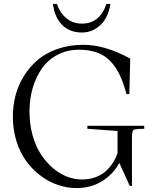

<svg xmlns="http://www.w3.org/2000/svg" viewBox="-20 -938 773 969"><path d="M367.2 11.2Q319.3 11.2 272.7 -4.4Q226.1 -20 185.1 -51Q144 -82 112.5 -124.8Q81.1 -167.5 63 -225.6Q44.9 -283.7 44.9 -349.1Q44.9 -404.3 58.3 -456.1Q71.8 -507.8 100.6 -554.4Q129.4 -601.1 170.7 -636Q211.9 -670.9 271.2 -691.4Q330.6 -711.9 400.9 -711.9Q510.7 -711.9 637.2 -642.1L632.8 -462.9H618.2Q603.5 -518.6 585.2 -557.6Q566.9 -596.7 539.3 -627Q511.7 -657.2 471.9 -672.1Q432.1 -687 378.9 -687Q318.8 -687 270.5 -661.6Q222.2 -636.2 191.7 -592.8Q161.1 -549.3 145 -493.7Q128.9 -438 128.9 -375Q128.9 -311 144.5 -254.9Q160.2 -198.7 186.8 -158.7Q213.4 -118.7 247.3 -89.6Q281.2 -60.5 318.6 -46.4Q356 -32.2 393.1 -32.2Q431.6 -32.2 463.9 -44.4Q496.1 -56.6 517.1 -77.1Q538.1 -97.7 551.5 -119.1Q564.9 -140.6 573.2 -165V-276.9L420.9 -288.1V-303.2H708V-288.1Q688 -288.1 678 -287.1Q668 -286.1 660.2 -284.7Q652.3 -283.2 650.1 -277.1Q647.9 -271 647 -265.1Q646 -259.3 646 -245.1V0H634.8L582 -116.2Q553.7 -61 497.1 -24.9Q440.4 11.2 367.2 11.2ZM247.1 -918H267.1Q282.7 -872.6 315.4 -845.7Q348.1 -818.8 393.1 -818.8Q483.4 -818.8 517.1 -918H537.1Q526.9 -850.1 487.1 -812Q447.3 -773.9 393.1 -773.9Q333.5 -773.9 295.2 -810.5Q256.8 -847.2 247.1 -918Z"/></svg>

Font: Ortica Linear Light
Style: Regular
Weight: 300
Designer: Benedetta Bovani
Foundry: Collletttivo
Version: Version 2.000;Glyphs 3.1.2 (3151)